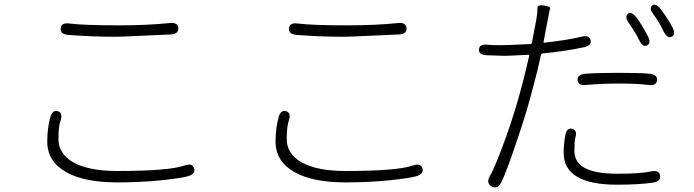

<svg xmlns="http://www.w3.org/2000/svg" viewBox="-20 -785 3040 841"><path d="M494 14Q350 14 270 -31Q187 -78 187 -165Q187 -222 200 -270Q209 -305 233 -298Q257 -291 245 -256Q236 -232 236 -176Q236 -111 301 -74Q369 -36 493 -36Q720 -36 788 -60Q822 -72 830 -48Q838 -23 803 -13Q782 -6 693 4Q597 14 494 14ZM523 -625Q504 -624 485 -624Q386 -624 279 -632Q243 -635 246 -661Q248 -687 284 -682Q348 -674 504 -674Q624 -674 723 -684Q759 -688 761 -662Q763 -636 727 -634Z M1494 14Q1350 14 1270 -31Q1187 -78 1187 -165Q1187 -222 1200 -270Q1209 -305 1233 -298Q1257 -291 1245 -256Q1236 -232 1236 -176Q1236 -111 1301 -74Q1369 -36 1493 -36Q1720 -36 1788 -60Q1822 -72 1830 -48Q1838 -23 1803 -13Q1782 -6 1693 4Q1597 14 1494 14ZM1523 -625Q1504 -624 1485 -624Q1386 -624 1279 -632Q1243 -635 1246 -661Q1248 -687 1284 -682Q1348 -674 1504 -674Q1624 -674 1723 -684Q1759 -688 1761 -662Q1763 -636 1727 -634Z M2176 13Q2160 46 2134 32Q2108 18 2126 -14Q2148 -51 2197 -186Q2239 -305 2265 -406Q2270 -423 2274 -440L2298 -540Q2299 -545 2294 -545L2210 -541Q2191 -540 2172 -541L2113 -543Q2076 -544 2078 -569Q2080 -593 2116 -589Q2129 -587 2175 -587Q2193 -587 2211 -588L2302 -592Q2309 -592 2310 -599L2329 -698Q2335 -732 2334 -748.5Q2333 -765 2363 -761Q2393 -757 2389.5 -747.5Q2386 -738 2382 -712Q2379 -694 2375 -676L2361 -602Q2360 -597 2365 -598Q2470 -610 2526 -624Q2561 -633 2567 -609Q2572 -585 2537 -578Q2460 -561 2357 -551Q2350 -550 2349 -543Q2335 -476 2322 -430Q2317 -413 2313 -396Q2289 -300 2245 -171Q2199 -33 2176 13ZM2683 24Q2449 24 2449 -116Q2449 -154 2456 -191Q2462 -227 2486 -221Q2510 -216 2500 -181Q2496 -168 2496 -124.5Q2496 -81 2529 -57Q2574 -24 2684 -24Q2784 -24 2831 -34Q2867 -42 2871 -16Q2876 9 2840 15Q2778 24 2683 24ZM2858 -433Q2855 -408 2819 -413Q2775 -419 2690 -419Q2612 -419 2548 -413Q2512 -409 2510 -434Q2508 -459 2544 -462Q2599 -466 2687 -466Q2790 -466 2825 -462Q2861 -458 2858 -433ZM2814 -586Q2795 -577 2780 -609Q2763 -644 2735 -683Q2714 -713 2731 -725Q2747 -736 2769 -707Q2793 -674 2817 -628Q2834 -596 2814 -586ZM2922 -624Q2903 -615 2887 -647Q2867 -689 2843 -721Q2821 -749 2837 -761Q2852 -773 2874 -745Q2907 -701 2925 -666Q2942 -634 2922 -624Z"/></svg>

Font: Resource Han Rounded KR Light
Style: Regular
Weight: 300
Designer: Cyano Hao (round all glyphs); Ryoko NISHIZUKA 西塚涼子 (kana, bopomofo & ideographs); Paul D. Hunt (Latin, Greek & Cyrillic)
Foundry: Cyano Hao
Version: 0.990